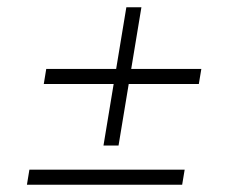

<svg xmlns="http://www.w3.org/2000/svg" viewBox="-20 -566 644 529"><path d="M54.2 -57.1 61 -98.6H488.8L481.9 -57.1ZM100.6 -334.5 107.4 -376H534.7L527.8 -334.5ZM265.1 -165 328.1 -545.9H369.6L306.6 -165Z"/></svg>

Font: Inter 28pt ExtraLight
Style: Italic
Weight: 250
Italic angle: -9.3988°
Designer: Rasmus Andersson
Foundry: rsms
Version: Version 4.001;git-66647c0bb